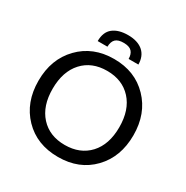

<svg xmlns="http://www.w3.org/2000/svg" viewBox="-202 -1071 1204 1245"><g transform="rotate(30 400.5 -449.0)"><path d="M218.3 -156.2Q286.1 -82 400.4 -82Q514.6 -82 582.5 -155.3Q650.4 -229 650.4 -358.4Q650.4 -487.8 582.5 -562Q514.6 -636.2 400.4 -636.2Q286.1 -636.2 218.8 -562.5Q151.4 -488.8 150.9 -359.9Q150.4 -231 218.3 -156.2ZM401.4 7.3Q242.7 7.3 144 -94.7Q45.4 -196.8 45.4 -358.4Q45.4 -520 144.5 -622.6Q244.1 -725.6 401.4 -725.6Q558.6 -725.6 657.2 -623Q755.9 -521 755.9 -358.9Q755.9 -196.8 657.7 -94.7Q559.6 7.3 401.4 7.3ZM513.7 -870.6Q553.7 -835.9 554.2 -772.5H481Q481 -807.6 463.4 -827.1Q445.8 -846.7 403.3 -847.2Q360.8 -847.7 341.8 -829.1Q323.2 -811 322.3 -772.5H249.5Q249.5 -840.3 290 -872.6Q330.6 -904.8 401.9 -904.8Q473.1 -904.8 513.7 -870.6Z"/></g></svg>

Font: Lato-Medium
Style: Regular
Weight: 500
Designer: Lukasz Dziedzic
Foundry: tyPoland Lukasz Dziedzic
Version: Version 2.006; 2014-01-15